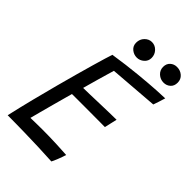

<svg xmlns="http://www.w3.org/2000/svg" viewBox="-243 -920 1021 1021"><g transform="rotate(45 268.0 -409.0)"><path d="M345.5 5Q291 2 239.2 0Q187.5 -2 131 -3Q102 -3.5 69.5 -4Q37 -4.5 7.5 -4.5Q25 -81.5 44 -157Q63 -232.5 81.5 -301.5Q116 -430 140 -513Q164 -596 174 -625.5Q265.5 -639.5 342.8 -647Q420 -654.5 471.2 -657.5Q522.5 -660.5 536.5 -660.5Q531 -642 526 -626.5Q521 -611 514.5 -592.5L240 -571Q236 -558 228.8 -533.2Q221.5 -508.5 213.5 -480.5Q205.5 -452.5 198.8 -428Q192 -403.5 188.5 -391Q202.5 -391 235.8 -392Q269 -393 308.5 -394.2Q348 -395.5 382.5 -396.2Q417 -397 434 -397L417.5 -325.5Q410 -325.5 386.2 -325.8Q362.5 -326 330.5 -326Q298.5 -326 265.5 -326.2Q232.5 -326.5 206.5 -326.2Q180.5 -326 169.5 -326Q167 -317 158.5 -286.2Q150 -255.5 139.2 -215.8Q128.5 -176 118.5 -138.8Q108.5 -101.5 103 -80Q115 -80.5 143 -81Q171 -81.5 194.5 -81.5Q246.5 -81.5 299 -79.2Q351.5 -77 377 -75Q371 -55 360.8 -29.2Q350.5 -3.5 345.5 5ZM471 -713Q446.5 -713 428.2 -729.5Q410 -746 410 -771Q410 -795 425.5 -809Q441 -823 463 -823Q488.5 -823 506.5 -807.2Q524.5 -791.5 524.5 -766Q524.5 -741 508.8 -727Q493 -713 471 -713ZM276 -706.5Q253.5 -706.5 235.5 -721.2Q217.5 -736 217.5 -760.5Q217.5 -787 235 -804.8Q252.5 -822.5 275 -822.5Q299 -822.5 316.2 -804.5Q333.5 -786.5 333.5 -761Q333.5 -737.5 315.8 -722Q298 -706.5 276 -706.5Z"/></g></svg>

Font: Grandstander Light
Style: Italic
Weight: 300
Italic angle: -15°
Designer: Tyler Finck
Foundry: Etcetera Type Co
Version: Version 1.200; ttfautohint (v1.8.3)